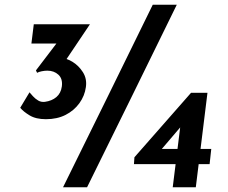

<svg xmlns="http://www.w3.org/2000/svg" viewBox="-20 -787 960 807"><path d="M173 -286Q131 -286 104.5 -302Q78 -318 65 -334L104 -399Q109 -393 118.5 -382.5Q128 -372 140.5 -364.5Q153 -357 169 -359Q198 -363 217 -379Q236 -395 240 -424Q244 -456 225.5 -473Q207 -490 179 -490Q168 -490 155.5 -487.5Q143 -485 136 -481L131 -491L230 -621L252 -604H112L122 -685H358L231 -496L161 -516Q174 -527 193 -535Q212 -543 236 -543Q259 -543 285 -527Q311 -511 328.5 -483.5Q346 -456 341 -421Q336 -384 313.5 -353Q291 -322 255.5 -304Q220 -286 173 -286ZM723 -767Q629 -575 535 -383.5Q441 -192 346 0H245Q340 -192 434 -383.5Q528 -575 622 -767ZM868 -161 861 -97H543L545 -126L783 -397H852L803 0H706L741 -281L766 -285L626 -121L615 -161Z"/></svg>

Font: Josefin Sans Thin SemiBold
Style: Italic
Weight: 600
Italic angle: -7°
Version: Version 2.000